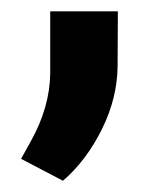

<svg xmlns="http://www.w3.org/2000/svg" viewBox="-20 -140 284 338"><path d="M90.8 178.2C118.7 154.3 141.6 123.5 159.7 86.9C177.7 50.3 186.5 13.7 187 -22.5L187.5 -120.1H68.4V-10.7C67.9 28.8 56.6 68.4 34.7 107.9L17.1 139.6Z"/></svg>

Font: Roboto
Style: Bold
Weight: 700
Designer: Google
Version: Version 2.137; 2017